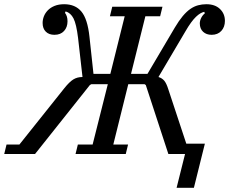

<svg xmlns="http://www.w3.org/2000/svg" viewBox="-70 -730 1086 910"><path d="M807 0H728L621 -327L615 -331H538L467 -45H537L526 0H288L299 -45H369L441 -331H363L356 -327L96 0H-50L-39 -45H22L235 -312Q259 -342 277.5 -353.5Q296 -365 321 -365L300 -550Q292 -616 278.5 -642.5Q265 -669 241 -676L238 -669Q250 -654 250 -629Q250 -601 233.5 -583Q217 -565 188 -565Q162 -565 147 -580Q132 -595 132 -621Q132 -637 138 -652.5Q144 -668 156.5 -681Q169 -694 188.5 -702Q208 -710 234 -710Q287 -710 316 -675Q345 -640 354 -556L373 -380H453L521 -653H451L462 -698H700L689 -653H619L551 -380H629L759 -600Q778 -632 796 -653.5Q814 -675 832 -687.5Q850 -700 869 -705Q888 -710 908 -710Q949 -710 972.5 -687.5Q996 -665 996 -631Q996 -602 979 -583.5Q962 -565 933 -565Q908 -565 892.5 -579.5Q877 -594 877 -619Q877 -632 883.5 -645Q890 -658 901 -667L898 -674Q889 -672 879.5 -666.5Q870 -661 859 -650.5Q848 -640 835.5 -623Q823 -606 808 -580L681 -365Q698 -360 708.5 -347.5Q719 -335 728 -306L813 -49H901L849 160H767Z"/></svg>

Font: IBM Plex Serif Text
Style: Italic
Weight: 450
Italic angle: -14°
Designer: Mike Abbink, Paul van der Laan, Pieter van Rosmalen
Foundry: Bold Monday
Version: Version 3.001